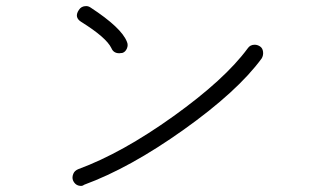

<svg xmlns="http://www.w3.org/2000/svg" viewBox="-20 -666 1040 631"><path d="M372 -491Q353 -491 346 -508Q329 -543 247 -594Q223 -609 239 -633Q247 -646 263 -646Q271 -646 278 -641Q379 -575 397 -529Q402 -518 397 -506.5Q392 -495 382 -492Q380 -492 376.5 -491.5Q373 -491 372 -491ZM247 -55Q228 -55 220 -73Q216 -83 221 -95Q225 -105 237 -110Q381 -163 550 -284Q719 -405 794 -507Q802 -519 817 -519Q826 -519 834.5 -513.5Q843 -508 844.5 -496Q846 -484 840 -474Q761 -366 584 -240Q407 -114 257 -59Q252 -55 247 -55Z"/></svg>

Font: Shin Retro Maru Gothic Regular
Style: Regular
Weight: 400
Designer: Iose
Foundry: Typographish
Version: Version 1.002